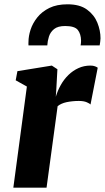

<svg xmlns="http://www.w3.org/2000/svg" viewBox="-20 -873 488 893"><path d="M42 0 105 -470.5 53 -499.5 61 -542 221 -568 247 -551 242 -459.5 239.5 -423Q248 -451.5 262.8 -477.8Q277.5 -504 298.2 -524.2Q319 -544.5 344.8 -556.2Q370.5 -568 400.5 -568Q413.5 -568 422.2 -564.5Q431 -561 434.5 -558L401 -387Q398 -391 384 -397.2Q370 -403.5 346.5 -403.5Q331.5 -403.5 317 -402Q302.5 -400.5 289.5 -397.8Q276.5 -395 266 -390.2Q255.5 -385.5 248 -379L196.5 0ZM112.5 -662Q112.5 -666.5 112.2 -670.5Q112 -674.5 112.5 -679Q112.5 -705 122.2 -735Q132 -765 153.5 -792Q175 -819 209.5 -836Q244 -853 294 -853Q351 -853 384.5 -828.5Q418 -804 432.8 -767.5Q447.5 -731 447.5 -694.5Q447 -686.5 446 -677.8Q445 -669 443.5 -662H355Q356 -667.5 356.5 -672.8Q357 -678 357 -684Q356.5 -715 342 -733.5Q327.5 -752 283 -752Q249 -752 231.5 -737.8Q214 -723.5 207.5 -702.5Q201 -681.5 200 -662Z"/></svg>

Font: Merriweather Light 18pt Black
Style: Italic
Weight: 900
Italic angle: -7.8°
Version: Version 2.101